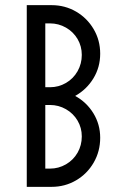

<svg xmlns="http://www.w3.org/2000/svg" viewBox="-20 -726 451 746"><path d="M126.7 -70.9H174.5Q207.6 -70.9 236.3 -87.5Q264.9 -104.1 281.4 -132.7Q297.8 -161.4 297.8 -196Q297.8 -229.4 281.4 -257.3Q264.9 -285.3 236.3 -301.7Q207.6 -318.1 174.5 -318.1H126.7V-387.1H174.5Q207.6 -387.1 236.3 -403.7Q264.9 -420.3 281.4 -449.3Q297.8 -478.4 297.8 -512.5Q297.8 -546.4 281.4 -574.3Q264.9 -602.3 236.3 -618.7Q207.6 -635.1 174.5 -635.1H126.7V-706H180.3Q232.4 -706 275.6 -680.9Q318.7 -655.7 344 -612.6Q369.3 -569.4 369.3 -517.3Q369.3 -464.9 343 -421.6Q316.7 -378.3 272.1 -353.3Q316.7 -328.7 343 -285.7Q369.3 -242.6 369.3 -190.9Q369.3 -137.9 344 -94.2Q318.7 -50.5 275.6 -25.3Q232.4 0 180.3 0H126.7ZM84 -706H156V0H84Z"/></svg>

Font: Lineal Thin
Style: Regular
Weight: 200
Designer: Created by Frank Adebiaye with contributions from Anton Moglia & Ariel Martín Pérez
Created by Frank ADEBIAYE with FontF
Foundry: Velvetyne Type Foundry
Version: Version 2.000;Glyphs 3.2 (3227)